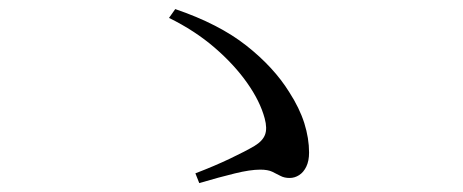

<svg xmlns="http://www.w3.org/2000/svg" viewBox="-20 -568 1040 431"><path d="M418.6 -178.9Q462.4 -195.7 496.9 -212.2Q531.5 -228.7 551.3 -240.4Q569.5 -251.4 574.9 -265.5Q580.3 -279.7 574.1 -302.5Q563.8 -340.8 534.8 -381.9Q505.9 -423 461.6 -461.2Q417.2 -499.4 359.4 -527.8L373.4 -547.6Q471.6 -514.1 533.2 -465.5Q594.7 -417 629.3 -361.2Q652.3 -325.6 663.1 -291.6Q673.8 -257.5 673.8 -225.5Q673.8 -206.8 667.6 -194Q661.4 -181.2 651.5 -174.9Q641.5 -168.5 630.2 -168.5Q618.1 -168.5 609.5 -173.2Q600.9 -177.9 591.1 -182.5Q581.3 -187.2 564.1 -187.2Q541.7 -187.2 507.1 -178.7Q472.4 -170.3 427.3 -157Z"/></svg>

Font: Source Han Serif JP VF
Style: Regular
Weight: 250
Designer: Ryoko NISHIZUKA 西塚涼子 (kana & ideographs); Frank Grießhammer (Latin, Greek & Cyrillic); Wenlong ZHANG 张文龙 (bopomofo); San
Foundry: Adobe
Version: Version 2.001;hotconv 1.1.0;makeotfexe 2.6.0